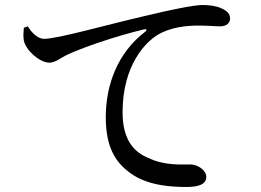

<svg xmlns="http://www.w3.org/2000/svg" viewBox="-20 -738 1040 766"><path d="M75 -627C74 -612 72 -595 75 -577C82 -538 138 -488 177 -488C200 -488 221 -506 241 -516C301 -546 442 -594 555 -621C566 -623 567 -617 560 -612C447 -526 402 -396 402 -271C402 -154 438 -91 502 -46C569 2 661 8 724 8C770 8 803 -2 803 -32C803 -60 767 -82 740 -82C703 -82 636 -77 574 -107C520 -128 469 -174 469 -290C469 -481 564 -571 606 -597C658 -630 725 -636 772 -636C807 -636 837 -633 859 -633C884 -633 898 -647 898 -664C898 -682 886 -695 863 -705C844 -714 816 -718 788 -718C755 -718 669 -701 557 -674C389 -635 210 -583 155 -583C132 -583 106 -607 91 -633Z"/></svg>

Font: Noto Serif CJK JP Medium
Style: Regular
Weight: 500
Designer: Ryoko NISHIZUKA 西塚涼子 (kana & ideographs); Frank Grießhammer (Latin, Greek & Cyrillic); Wenlong ZHANG 张文龙 (bopomofo); San
Foundry: Adobe Systems Incorporated
Version: Version 1.000;PS 1;hotconv 16.6.53;makeotf.lib2.5.65590